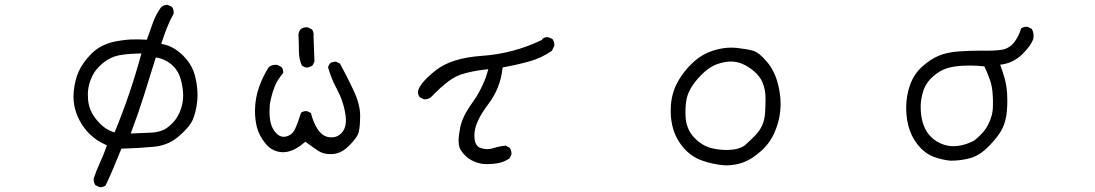

<svg xmlns="http://www.w3.org/2000/svg" viewBox="-20 -653 4540 796"><path d="M739.3 -256.8Q739.3 -229 730.5 -202.6Q719.2 -168.5 698.7 -146.5Q678.7 -125 658.7 -114.7Q633.8 -104 605 -103Q577.6 -102.1 522 -99.6Q553.7 -183.6 577.1 -258.3L626 -415L633.3 -413.6Q670.9 -405.8 698.7 -378.4Q716.8 -359.9 725.6 -335.9Q735.8 -307.6 738.8 -272Q739.3 -264.6 739.3 -256.8ZM345.2 -238.3Q344.2 -249 344.2 -262.7Q344.2 -276.4 347.2 -292.5Q352.5 -318.4 364.7 -341.8Q377 -365.7 401.6 -387.2Q426.3 -408.7 455.1 -418.9Q483.9 -429.2 555.7 -431.2L566.4 -431.6Q542 -342.3 515.6 -264.9Q489.3 -187.5 455.1 -104L447.3 -106.4Q418.5 -116.7 395.5 -139.6Q373 -162.1 360.6 -185.8Q348.1 -209.5 345.2 -238.3ZM392.1 122.6Q394 123 397.9 123Q401.9 123 407.5 121.3Q413.1 119.6 418 115.7Q435.1 79.6 450.4 43Q465.8 6.3 483.4 -36.6Q553.2 -38.6 616.2 -44.4Q677.2 -49.8 720.7 -87.4Q764.6 -125 778.8 -155.8Q792.5 -187 797.4 -232.4Q798.8 -245.6 798.8 -259.8Q798.8 -293.5 790.5 -330.1Q779.3 -382.3 739.7 -421.9Q701.2 -460.4 657.7 -469.2L648.4 -471.2Q661.1 -509.8 672.9 -539.6Q684.6 -569.3 699.7 -596.2Q700.2 -598.1 700.2 -599.6Q700.2 -613.8 692.9 -624.5L676.3 -632.3Q674.8 -632.8 673.3 -632.8Q658.7 -632.8 647.9 -623Q627.4 -595.2 615 -561.8Q602.5 -528.3 588.9 -488.3Q565.4 -489.7 553 -489.7Q540.5 -489.7 523.9 -489.3Q507.3 -488.8 486.1 -485.8Q464.8 -482.9 446.3 -478.5Q392.1 -464.4 357.2 -428.5Q322.3 -392.6 306.4 -356.9Q290.5 -321.3 285.6 -273.4Q284.7 -262.7 284.7 -252.4Q284.7 -201.7 309.6 -154.3Q325.2 -124 350.1 -99.1Q379.9 -69.3 416.5 -53.7L423.3 -50.3Q409.2 -9.8 394 22.5Q379.9 53.2 368.7 85.9Q368.2 87.9 368.2 89.8Q368.2 104 375.5 114.7Z M1217.3 -510.3Q1219.2 -475.6 1219.2 -441.9Q1219.2 -408.2 1231.4 -381.3Q1240.2 -374.5 1252 -372.6Q1265.1 -374.5 1275.9 -381.8L1283.7 -397.5L1279.8 -502.9Q1280.3 -506.3 1280.3 -508.5Q1280.3 -510.7 1280 -513.4Q1279.8 -516.1 1278.8 -519.5Q1277.3 -526.4 1272.9 -531.2L1256.3 -539.6Q1254.4 -540 1252.4 -540Q1237.3 -540 1226.6 -532.2Q1219.2 -522.5 1217.3 -510.3ZM1347.2 -14.2Q1349.1 -14.2 1352.8 -14.2Q1356.4 -14.2 1362.3 -14.6Q1368.2 -15.1 1375 -16.8Q1381.8 -18.6 1388.2 -21.2Q1394.5 -23.9 1400.9 -27.8Q1414.1 -35.6 1427.7 -49.3Q1462.4 -84 1467.3 -105.5Q1473.1 -128.9 1473.1 -174.3Q1473.1 -219.7 1446.5 -276.9Q1419.9 -334 1389.6 -389.2L1373.5 -397Q1371.6 -397.5 1369.1 -397.5Q1366.7 -397.5 1362.8 -396.5Q1354.5 -395.5 1347.7 -390.1L1339.8 -375Q1353 -327.1 1377.2 -282.7Q1401.4 -238.3 1410.6 -188Q1414.1 -169.4 1414.1 -154.3Q1414.1 -127 1402.8 -110.4Q1385.3 -83.5 1353 -83.5Q1320.8 -83.5 1298.8 -114.7Q1279.3 -142.6 1269 -184.6L1253.9 -191.9Q1252 -192.4 1250 -192.4Q1236.8 -192.4 1228 -185.5Q1214.4 -142.1 1203.6 -119.1Q1191.4 -92.8 1165.5 -86.9Q1161.1 -85.9 1156.7 -85.9Q1135.7 -85.9 1119.6 -107.4Q1101.1 -130.9 1098.1 -169.4Q1097.2 -180.7 1097.2 -191.4Q1097.2 -216.3 1102.1 -239.3Q1109.4 -271 1119.4 -295.9Q1129.4 -320.8 1153.8 -350.1Q1154.3 -351.6 1154.3 -352.5Q1154.3 -366.2 1147 -375L1130.4 -383.8Q1126 -384.3 1122.6 -384.3Q1105.5 -384.3 1094.2 -374.5Q1069.8 -336.4 1054.7 -293.9Q1037.1 -245.1 1037.1 -193.4Q1037.1 -157.7 1044.9 -126Q1054.7 -88.9 1082.5 -55.7Q1109.4 -23.9 1150.9 -22Q1152.3 -22 1154.3 -22Q1194.3 -22 1240.7 -61L1245.6 -65.4Q1275.4 -43.9 1298.3 -28.3Q1319.8 -14.2 1346.7 -14.2Z M1881.3 -69.3Q1881.3 -60.5 1882.3 -53.2Q1885.7 -29.3 1912.1 -4.9Q1938.5 19.5 1982.4 26.9Q1991.2 27.3 2000 27.3Q2022.5 27.3 2042.5 23.9Q2068.8 19.5 2092.3 3.9L2100.1 -12.2Q2100.6 -14.2 2100.6 -15.6Q2100.6 -29.8 2092.8 -40.5L2077.1 -49.3Q2050.3 -46.9 2027.8 -39.6Q2014.2 -34.7 2000.5 -34.7Q1986.8 -34.7 1973.6 -39.1Q1965.3 -41.5 1959.5 -47.4Q1946.8 -60.5 1946.8 -88.9Q1946.8 -95.7 1947.3 -103Q1952.1 -152.3 2003.9 -220.7Q2053.7 -285.6 2063 -367.2L2064 -373.5Q2124 -384.3 2174.6 -398.4Q2225.1 -412.6 2268.1 -442.4L2277.8 -462.4Q2278.3 -464.4 2278.3 -468.3Q2278.3 -472.2 2276.6 -478.3Q2274.9 -484.4 2271 -490.7L2254.4 -498.5Q2252.4 -499 2248.5 -499Q2244.6 -499 2239 -497.3Q2233.4 -495.6 2228.5 -491.7L2226.1 -486.8L2223.1 -485.8Q2106.4 -430.2 1977.1 -421.4Q1851.6 -412.6 1787.1 -361.8Q1722.7 -311 1713.4 -276.9Q1712.9 -274.4 1712.9 -272.5Q1712.9 -258.8 1720.2 -250L1736.8 -241.7Q1738.8 -241.2 1740.2 -241.2Q1754.9 -241.2 1766.1 -249.5Q1807.1 -292 1839.8 -316.4Q1867.7 -336.4 1890.1 -343.8Q1936.5 -358.9 1992.2 -364.7L2004.4 -366.2Q1997.1 -340.3 1992.2 -327.1Q1987.3 -314 1981.4 -301.3Q1975.6 -288.6 1968.8 -275.9Q1955.6 -251 1938.5 -227.5Q1897.5 -171.4 1888.2 -125.5Q1881.3 -91.8 1881.3 -69.3Z M2992.7 -31.2Q2961.9 -31.2 2930.7 -38.6Q2891.1 -48.3 2859.1 -81.5Q2827.1 -114.7 2822.8 -162.6Q2821.8 -176.8 2821.8 -184.1Q2821.8 -205.6 2823.2 -220Q2824.7 -234.4 2827.6 -247.1Q2836.9 -286.1 2875 -329.1Q2913.1 -372.1 2952.1 -386.7Q2983.4 -397.9 3010.3 -397.9Q3034.7 -397.9 3057.6 -388.2Q3082 -377.9 3104.5 -358.9Q3130.9 -336.9 3141.6 -310.5Q3153.8 -279.8 3153.8 -246.6Q3153.8 -213.4 3151.9 -184.3Q3149.9 -155.3 3139.4 -132.3Q3128.9 -109.4 3108.4 -88.9Q3087.9 -68.4 3068.8 -51.3L3068.4 -50.8Q3044.9 -33.7 3006.3 -31.7Q2999.5 -31.2 2992.7 -31.2ZM3191.9 -106Q3216.3 -162.1 3216.3 -223.6Q3216.3 -261.7 3205.1 -305.7Q3190.9 -360.4 3158.7 -397.9Q3127 -435.1 3103 -442.4Q3077.6 -449.7 3033.2 -454.6Q3022.9 -455.6 3012.2 -455.6Q2978 -455.6 2939.9 -444.3Q2890.1 -429.2 2850.6 -391.6Q2810.5 -353.5 2787.1 -308.6Q2764.2 -264.2 2761.2 -213.4Q2760.7 -203.6 2760.7 -195.3Q2760.7 -187 2761 -179.4Q2761.2 -171.9 2762 -164.1Q2762.7 -156.2 2764.2 -148.9Q2773.4 -87.4 2814 -40Q2845.7 -3.4 2890.9 12.7Q2936 28.8 2987.8 32.7Q3028.8 32.7 3063.5 19.5Q3098.1 6.3 3135.7 -27.3Q3172.9 -60.5 3191.9 -106Z M3953.1 -48.3Q3942.9 -46.9 3935.1 -46.9Q3911.6 -46.9 3893.1 -53.2Q3862.3 -63 3839.4 -85.9Q3801.3 -124 3797.4 -194.8Q3796.9 -201.2 3796.9 -210Q3796.9 -236.8 3804.7 -265.6Q3814 -302.2 3838.6 -326.9Q3863.3 -351.6 3890.1 -363.8Q3927.7 -381.3 4000.5 -381.3Q4027.8 -381.3 4061 -377.9Q4075.2 -347.7 4084.2 -321.5Q4093.3 -295.4 4095.2 -265.1Q4096.7 -245.6 4096.7 -230.7Q4096.7 -215.8 4096.2 -205.6Q4095.7 -195.3 4093.8 -184.6Q4089.4 -162.6 4077.6 -138.2Q4060.5 -103 4019 -70.3Q3985.8 -52.7 3953.1 -48.3ZM4073.7 -442.9H4038.6Q3997.6 -442.9 3955.1 -439.9Q3903.3 -436 3869.6 -420.9Q3835.4 -406.2 3801.8 -375.5Q3769 -345.7 3752.9 -300.5Q3736.8 -255.4 3736.8 -207Q3736.8 -99.6 3799.3 -36.6Q3823.2 -13.2 3850.6 -2.9Q3883.8 9.3 3919.4 13.2Q3964.8 13.2 4004.4 2Q4043.5 -9.3 4082.3 -49.6Q4121.1 -89.8 4136 -120.8Q4150.9 -151.9 4154.3 -191.9Q4156.2 -216.3 4156.2 -234.4Q4156.2 -252.4 4155.3 -264.6Q4154.3 -276.9 4153.3 -286.6Q4150.9 -306.6 4145.3 -327.4Q4139.6 -348.1 4126.5 -384.8L4136.2 -386.2Q4182.6 -393.6 4218.8 -428.7Q4254.9 -463.9 4264.2 -493.2Q4265.1 -498.5 4265.1 -504.4Q4265.1 -521 4256.8 -533.7L4240.7 -541.5Q4238.8 -542 4237.3 -542Q4223.6 -542 4213.4 -535.2Q4205.1 -505.9 4187.5 -481.4Q4168 -454.6 4138.7 -447.8Q4115.2 -442.9 4073.7 -442.9Z"/></svg>

Font: NaikaiFont
Style: Light
Weight: 300
Version: Version 1.89